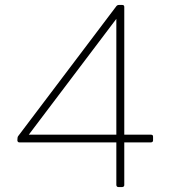

<svg xmlns="http://www.w3.org/2000/svg" viewBox="-20 -754 691 774"><path d="M473 0H457Q450 0 449 -8V-180H58Q51 -180 50 -188Q50 -201 53 -205L449 -729Q453 -734 459 -734H473Q481 -734 481 -726V-211H589Q597 -211 597 -203V-188Q597 -181 589 -180H481V-8Q481 -1 473 0ZM449 -211V-678L96 -211Z"/></svg>

Font: YamahaIndonesia935. App Thin
Style: Regular
Weight: 100
Designer: Dalton Maag Ltd
Foundry: Dalton Maag Ltd
Version: Version 1.002